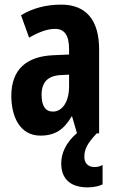

<svg xmlns="http://www.w3.org/2000/svg" viewBox="-20 -577 504 831"><path d="M345 102C345 70 357 44 399 0H409V-363C409 -491 352 -557 245 -557C179 -557 120 -541 71 -511L106 -414C151 -440 187 -452 218 -452C260 -452 279 -423 279 -364V-341L211 -338C93 -333 29 -275 29 -162C29 -74 65 10 155 10C219 10 257 -17 290 -73H292L313 -1C264 41 245 88 245 130C245 196 283 234 360 234C387 234 410 228 424 221V137C415 142 405 146 388 146C361 146 345 128 345 102ZM242 -252 279 -254V-203C279 -137 250 -94 209 -94C177 -94 160 -118 160 -167C160 -221 187 -249 242 -252Z"/></svg>

Font: Noto Sans Devanagari ExtraCondensed
Style: Bold
Weight: 700
Width: 2
Designer: Jelle Bosma - Monotype Design Team
Foundry: Monotype Imaging Inc.
Version: Version 2.004